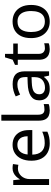

<svg xmlns="http://www.w3.org/2000/svg" viewBox="1034 -1788 764 2872"><g transform="rotate(-90 1416.0 -352.0)"><path d="M335 -546Q350 -546 367.5 -544.5Q385 -543 398 -540L387 -459Q374 -462 358.5 -464Q343 -466 329 -466Q298 -466 270 -453Q242 -440 220 -416.5Q198 -393 185.5 -360Q173 -327 173 -286V0H85V-536H157L167 -438H171Q188 -468 212 -492.5Q236 -517 267 -531.5Q298 -546 335 -546Z M685 -546Q754 -546 803.5 -516Q853 -486 879.5 -431.5Q906 -377 906 -304V-251H539Q541 -160 585.5 -112.5Q630 -65 710 -65Q761 -65 800.5 -74.5Q840 -84 882 -102V-25Q841 -7 801 1.5Q761 10 706 10Q630 10 571.5 -21Q513 -52 480.5 -113.5Q448 -175 448 -264Q448 -352 477.5 -415Q507 -478 560.5 -512Q614 -546 685 -546ZM684 -474Q621 -474 584.5 -433.5Q548 -393 541 -321H814Q814 -367 800 -401Q786 -435 757.5 -454.5Q729 -474 684 -474Z M1200 10Q1156 10 1121.5 -4.5Q1087 -19 1067 -55.5Q1047 -92 1047 -157V-714H1136V-165Q1136 -117 1154.5 -93Q1173 -69 1213 -69Q1235 -69 1258.5 -72.5Q1282 -76 1295 -80V-6Q1281 1 1253.5 5.5Q1226 10 1200 10Z M1593 -545Q1691 -545 1738 -502Q1785 -459 1785 -365V0H1721L1704 -76H1700Q1677 -47 1652.5 -27.5Q1628 -8 1596.5 1Q1565 10 1520 10Q1472 10 1433.5 -7Q1395 -24 1373 -59.5Q1351 -95 1351 -149Q1351 -229 1414 -272.5Q1477 -316 1608 -320L1699 -323V-355Q1699 -422 1670 -448Q1641 -474 1588 -474Q1546 -474 1508 -461.5Q1470 -449 1437 -433L1410 -499Q1445 -518 1493 -531.5Q1541 -545 1593 -545ZM1619 -259Q1519 -255 1480.5 -227Q1442 -199 1442 -148Q1442 -103 1469.5 -82Q1497 -61 1540 -61Q1608 -61 1653 -98.5Q1698 -136 1698 -214V-262Z M2130 -62Q2150 -62 2171 -65.5Q2192 -69 2205 -73V-6Q2191 1 2165 5.5Q2139 10 2115 10Q2073 10 2037.5 -4.5Q2002 -19 1980 -55Q1958 -91 1958 -156V-468H1882V-510L1959 -545L1994 -659H2046V-536H2201V-468H2046V-158Q2046 -109 2069.5 -85.5Q2093 -62 2130 -62Z M2778 -269Q2778 -202 2760.5 -150.5Q2743 -99 2710.5 -63Q2678 -27 2631.5 -8.5Q2585 10 2528 10Q2475 10 2430 -8.5Q2385 -27 2352 -63Q2319 -99 2300.5 -150.5Q2282 -202 2282 -269Q2282 -358 2312 -419.5Q2342 -481 2398 -513.5Q2454 -546 2531 -546Q2604 -546 2659.5 -513.5Q2715 -481 2746.5 -419.5Q2778 -358 2778 -269ZM2373 -269Q2373 -206 2389.5 -159.5Q2406 -113 2441 -88Q2476 -63 2530 -63Q2584 -63 2619 -88Q2654 -113 2670.5 -159.5Q2687 -206 2687 -269Q2687 -333 2670 -378Q2653 -423 2618.5 -447.5Q2584 -472 2529 -472Q2447 -472 2410 -418Q2373 -364 2373 -269Z"/></g></svg>

Font: lbangla85
Style: Book
Weight: 400
Designer: Jelle Bosma - Monotype Design Team
Foundry: Monotype Imaging Inc.
Version: Version 2.003